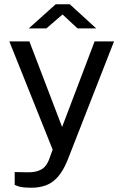

<svg xmlns="http://www.w3.org/2000/svg" viewBox="-20 -710 575 895"><path d="M128 165Q82.5 165 65.5 158.5Q48.5 152 48.5 152V92L101.5 93Q130 94 149 89Q168 84 179.5 75.5Q191 67 197.2 56.5Q203.5 46 207.5 36.5L225.5 -12.5L23.5 -517H117L269.5 -118L421 -517H511.5L294 39Q273.5 88 248.8 115.5Q224 143 193.8 154Q163.5 165 128 165ZM114 -577.5 239.5 -690H305.5L428.5 -577.5H341.5L271.5 -642.5L196 -577.5Z"/></svg>

Font: Public Sans Thin
Style: Regular
Weight: 400
Version: Version 2.001